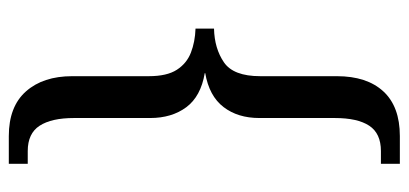

<svg xmlns="http://www.w3.org/2000/svg" viewBox="-266 -534 928 436"><g transform="rotate(90 198.0 -316.0)"><path d="M289 128Q222 128 187.5 89Q153 50 153 -16V-190Q153 -231 138.5 -253.5Q124 -276 99.5 -285.5Q75 -295 45 -296V-338Q90 -339 121.5 -360.5Q153 -382 153 -443V-617Q153 -685 187.5 -722.5Q222 -760 289 -760H352V-717H323Q283 -717 265.5 -690.5Q248 -664 248 -612V-441Q248 -392 223 -359.5Q198 -327 146 -318V-317Q199 -308 223.5 -275Q248 -242 248 -193V-20Q248 31 265.5 58Q283 85 323 85H352V128Z"/></g></svg>

Font: Noto Serif Lao SemCond
Style: Regular
Weight: 400
Width: 4
Designer: Monotype Design Team
Foundry: Monotype Imaging Inc.
Version: Version 2.004; ttfautohint (v1.8.4.7-5d5b)